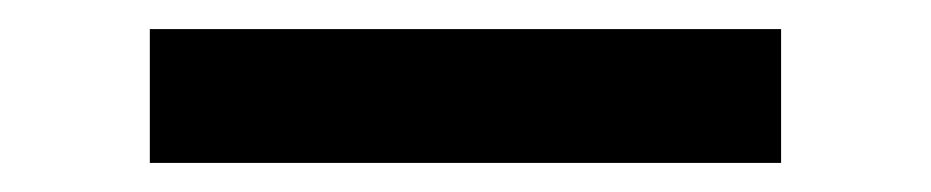

<svg xmlns="http://www.w3.org/2000/svg" viewBox="-20 -406 640 132"><path d="M83 -294V-386H517V-294Z"/></svg>

Font: Iosevka Curly SmBdEx
Style: Regular
Weight: 600
Width: 7
Monospace: yes
Designer: Belleve Invis
Foundry: Belleve Invis
Version: Version 11.1.0; ttfautohint (v1.8.3)